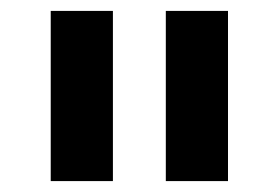

<svg xmlns="http://www.w3.org/2000/svg" viewBox="-20 -760 511 352"><path d="M187 -428V-740H73V-428ZM398 -428V-740H284V-428Z"/></svg>

Font: Braiins Sans SemiBold
Style: Regular
Weight: 600
Designer: Mike Abbink, Paul van der Laan, Pieter van Rosmalen, Jiri Chlebus, Lubos Buracinsky
Foundry: Bold Monday, Sudetype
Version: Version 1.000;hotconv 1.0.109;makeotfexe 2.5.65596